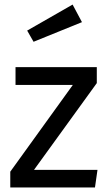

<svg xmlns="http://www.w3.org/2000/svg" viewBox="-20 -821 472 841"><path d="M404 -457 129 -77H407L396 0H25V-69L299 -449H48V-527H404ZM339 -724 127 -638 99 -687 298 -801Z"/></svg>

Font: Fira GO
Style: Regular
Weight: 400
Designer: Carrois Corporate
Foundry: Carrois Corporate GbR
Version: Version 0.300